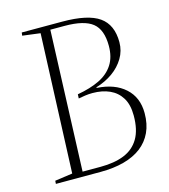

<svg xmlns="http://www.w3.org/2000/svg" viewBox="-108 -809 787 895"><g transform="rotate(-15 285.0 -361.5)"><path d="M508 -562Q508 -520 487 -485Q466 -450 431 -425Q396 -400 350 -386V-383Q436 -378 486 -333Q536 -288 536 -212Q536 -159 517.5 -119.5Q499 -80 464.5 -53.5Q430 -27 380 -13.5Q330 0 267 0H51L52 -15L137 -27L164 -697L78 -708L80 -723H275Q399 -723 453.5 -684.5Q508 -646 508 -562ZM258 -377Q321 -388 365 -409.5Q409 -431 432.5 -467.5Q456 -504 456 -558Q456 -636 415.5 -668.5Q375 -701 281 -701H212L186 -23H273Q340 -23 387 -42Q434 -61 459 -103Q484 -145 484 -214Q484 -267 463.5 -300Q443 -333 407.5 -349Q372 -365 325 -365Q307 -365 289.5 -362.5Q272 -360 257 -357Z"/></g></svg>

Font: Literata 60pt ExtraLight
Style: Italic
Weight: 250
Italic angle: -2°
Designer: Latin by Veronika Burian and Jose Scaglione. Greek by Irene Vlachou. Cyrillic by Vera Evstafieva
Foundry: TypeTogether
Version: Version 3.103;gftools[0.9.29]